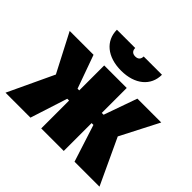

<svg xmlns="http://www.w3.org/2000/svg" viewBox="-168 -921 1121 1121"><g transform="rotate(45 393.0 -360.0)"><path d="M205 -720C205 -629 277 -568 391 -568C505 -568 577 -629 577 -720H426C426 -699 415 -685 391 -685C367 -685 356 -699 356 -720ZM300 0H486V-230H501L575 0H781L649 -283L771 -520H574L501 -314H486V-520H300V-314H286L212 -520H15L138 -283L5 0H211L285 -230H300Z"/></g></svg>

Font: Fixel Text Black
Style: Regular
Weight: 900
Width: 4
Designer: AlfaBravo + MacPaw
Foundry: Kyrylo Tkachov, Marchela Mozhyna, Serhii Makarenko, Maria Weinstein, Zakhar Kryvoshyya
Version: Version 1.211